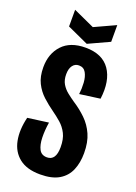

<svg xmlns="http://www.w3.org/2000/svg" viewBox="-159 -897 691 972"><g transform="rotate(20 187.0 -411.0)"><path d="M188 11Q116 11 75 -21.5Q34 -54 23 -110Q12 -166 29 -236L141 -251Q134 -207 135 -168.5Q136 -130 148.5 -106Q161 -82 191 -82Q239 -82 239 -154Q239 -198 224.5 -226.5Q210 -255 187 -275Q164 -295 140 -312Q109 -334 81 -359.5Q53 -385 35.5 -420Q18 -455 18 -505Q18 -578 61 -624.5Q104 -671 186 -671Q277 -671 317.5 -612.5Q358 -554 345 -454L235 -439Q239 -469 237 -500.5Q235 -532 223 -553.5Q211 -575 185 -575Q164 -575 151.5 -558Q139 -541 139 -511Q139 -480 151.5 -459Q164 -438 183.5 -422.5Q203 -407 222 -394Q261 -369 292.5 -338.5Q324 -308 342.5 -266.5Q361 -225 361 -166Q361 -114 344 -74Q327 -34 289 -11.5Q251 11 188 11ZM70 -833 184 -781 297 -833V-743L184 -691L70 -743Z"/></g></svg>

Font: Bricolage Grotesque 48pt Condensed SemiBold
Style: Regular
Weight: 600
Width: 3
Designer: Mathieu Triay
Foundry: Atelier Triay
Version: Version 1.000; ttfautohint (v1.8.4.7-5d5b);gftools[0.9.32]